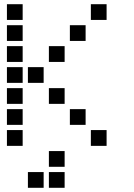

<svg xmlns="http://www.w3.org/2000/svg" viewBox="-20 -708 640 915"><path d="M14 -688Q13 -688 13 -688Q13 -688 13 -687V-614Q13 -613 13 -613Q13 -613 14 -613H87Q88 -613 88 -613Q88 -613 88 -614V-687Q88 -688 88 -688Q88 -688 87 -688ZM414 -688Q413 -688 413 -688Q413 -688 413 -687V-614Q413 -613 413 -613Q413 -613 414 -613H487Q488 -613 488 -613Q488 -613 488 -614V-687Q488 -688 488 -688Q488 -688 487 -688ZM14 -588Q13 -588 13 -588Q13 -588 13 -587V-514Q13 -513 13 -513Q13 -513 14 -513H87Q88 -513 88 -513Q88 -513 88 -514V-587Q88 -588 88 -588Q88 -588 87 -588ZM314 -588Q313 -588 313 -588Q313 -588 313 -587V-514Q313 -513 313 -513Q313 -513 314 -513H387Q388 -513 388 -513Q388 -513 388 -514V-587Q388 -588 388 -588Q388 -588 387 -588ZM14 -488Q13 -488 13 -488Q13 -488 13 -487V-414Q13 -413 13 -413Q13 -413 14 -413H87Q88 -413 88 -413Q88 -413 88 -414V-487Q88 -488 88 -488Q88 -488 87 -488ZM214 -488Q213 -488 213 -488Q213 -488 213 -487V-414Q213 -413 213 -413Q213 -413 214 -413H287Q288 -413 288 -413Q288 -413 288 -414V-487Q288 -488 288 -488Q288 -488 287 -488ZM14 -388Q13 -388 13 -388Q13 -388 13 -387V-314Q13 -313 13 -313Q13 -313 14 -313H87Q88 -313 88 -313Q88 -313 88 -314V-387Q88 -388 88 -388Q88 -388 87 -388ZM114 -388Q113 -388 113 -388Q113 -388 113 -387V-314Q113 -313 113 -313Q113 -313 114 -313H187Q188 -313 188 -313Q188 -313 188 -314V-387Q188 -388 188 -388Q188 -388 187 -388ZM14 -288Q13 -288 13 -288Q13 -288 13 -287V-214Q13 -213 13 -213Q13 -213 14 -213H87Q88 -213 88 -213Q88 -213 88 -214V-287Q88 -288 88 -288Q88 -288 87 -288ZM214 -288Q213 -288 213 -288Q213 -288 213 -287V-214Q213 -213 213 -213Q213 -213 214 -213H287Q288 -213 288 -213Q288 -213 288 -214V-287Q288 -288 288 -288Q288 -288 287 -288ZM14 -188Q13 -188 13 -188Q13 -188 13 -187V-114Q13 -113 13 -113Q13 -113 14 -113H87Q88 -113 88 -113Q88 -113 88 -114V-187Q88 -188 88 -188Q88 -188 87 -188ZM314 -188Q313 -188 313 -188Q313 -188 313 -187V-114Q313 -113 313 -113Q313 -113 314 -113H387Q388 -113 388 -113Q388 -113 388 -114V-187Q388 -188 388 -188Q388 -188 387 -188ZM14 -88Q13 -88 13 -88Q13 -88 13 -87V-14Q13 -13 13 -13Q13 -13 14 -13H87Q88 -13 88 -13Q88 -13 88 -14V-87Q88 -88 88 -88Q88 -88 87 -88ZM414 -88Q413 -88 413 -88Q413 -88 413 -87V-14Q413 -13 413 -13Q413 -13 414 -13H487Q488 -13 488 -13Q488 -13 488 -14V-87Q488 -88 488 -88Q488 -88 487 -88ZM214 12Q213 12 213 12Q213 12 213 13V86Q213 87 213 87Q213 87 214 87H287Q288 87 288 87Q288 87 288 86V13Q288 12 288 12Q288 12 287 12ZM114 112Q113 112 113 112Q113 112 113 113V186Q113 187 113 187Q113 187 114 187H187Q188 187 188 187Q188 187 188 186V113Q188 112 188 112Q188 112 187 112ZM214 112Q213 112 213 112Q213 112 213 113V186Q213 187 213 187Q213 187 214 187H287Q288 187 288 187Q288 187 288 186V113Q288 112 288 112Q288 112 287 112Z"/></svg>

Font: Doto
Style: Bold
Weight: 700
Monospace: yes
Version: Version 1.000